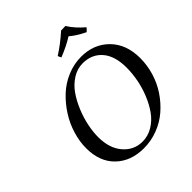

<svg xmlns="http://www.w3.org/2000/svg" viewBox="-231 -1011 1174 1174"><g transform="rotate(-45 355.5 -424.5)"><path d="M187 -236.8Q187 -139.6 236.6 -82.3Q286.1 -24.9 359.9 -24.9Q407.2 -24.9 449 -49.8Q490.7 -74.7 519.8 -115.5Q548.8 -156.2 569.8 -207.5Q590.8 -258.8 600.8 -311.8Q610.8 -364.7 610.8 -414.1Q610.8 -515.1 564.2 -569.1Q517.6 -623 439 -623Q392.1 -623 350.1 -596.4Q308.1 -569.8 279.1 -527.8Q250 -485.8 228.8 -434.1Q207.5 -382.3 197.3 -331.5Q187 -280.8 187 -236.8ZM86.9 -240.2Q86.9 -297.9 105 -357.9Q123 -418 157 -471.2Q190.9 -524.4 236.1 -566.7Q281.2 -608.9 339.8 -633.5Q398.4 -658.2 460.9 -658.2Q570.3 -658.2 640.6 -587.2Q710.9 -516.1 710.9 -396Q710.9 -335.4 693.1 -275.6Q675.3 -215.8 641.4 -164.8Q607.4 -113.8 562.3 -74.5Q517.1 -35.2 458.5 -12.7Q399.9 9.8 336.9 9.8Q225.1 9.8 156 -56.9Q86.9 -123.5 86.9 -240.2ZM611.8 -762.2Q601.1 -748 590.8 -740.2Q529.8 -770 495.1 -800.8Q442.4 -767.6 373 -740.2Q371.1 -742.2 367.4 -750.5Q363.8 -758.8 362.8 -762.2Q425.3 -801.8 487.8 -857.9L525.9 -858.9Q558.1 -807.1 611.8 -762.2Z"/></g></svg>

Font: Common Serif News
Style: Italic
Weight: 450
Italic angle: -12°
Designer: Philipp H. Poll, Khaled Hosny
Foundry: Stefan Peev, Context Ltd.
Version: Version 1.026